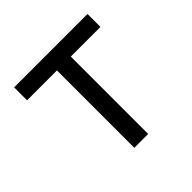

<svg xmlns="http://www.w3.org/2000/svg" viewBox="-143 -682 820 820"><g transform="rotate(-45 267.0 -272.5)"><path d="M45.5 -545.5H488.6V-467.3H309.7V0H225.9V-467.3H45.5Z"/></g></svg>

Font: Interop
Style: Regular
Weight: 400
Designer: Rasmus Andersson, Google, Jang Haemin
Foundry: jhaemin
Version: Version 1.008